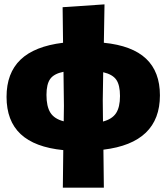

<svg xmlns="http://www.w3.org/2000/svg" viewBox="-20 -675 763 880"><path d="M454 11 456 185H268L270 13Q139 0 74.5 -60.5Q10 -121 10 -231Q10 -340 74 -401.5Q138 -463 269 -479L267 -642L459 -655L456 -479Q586 -466 649.5 -406Q713 -346 713 -238Q713 -20 454 11ZM272 -119 273 -190 271 -346Q227 -337 210 -313Q193 -289 193 -240Q193 -187 211 -158.5Q229 -130 272 -119ZM530 -235Q530 -285 513 -309.5Q496 -334 453 -344L451 -215L452 -118Q494 -129 512 -156.5Q530 -184 530 -235Z"/></svg>

Font: Luna Sans Black
Style: Regular
Weight: 900
Designer: Juan Pablo del Peral
Foundry: Huerta Tipografica
Version: Version 2.001; ttfautohint (v1.5)